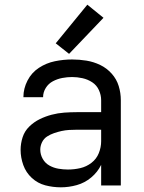

<svg xmlns="http://www.w3.org/2000/svg" viewBox="-20 -792 616 820"><path d="M240 8Q274 8 308 -1.5Q342 -11 369.5 -34Q397 -57 412 -88V0H496V-364Q496 -395 487 -424.5Q478 -454 457 -477.5Q436 -501 408 -514.5Q380 -528 349.5 -533Q319 -538 288 -538Q251 -538 214.5 -530.5Q178 -523 146.5 -502.5Q115 -482 97.5 -448Q80 -414 80 -378V-377H164Q164 -398 175.5 -416.5Q187 -435 206 -445Q225 -455 246 -459Q267 -463 288 -463Q310 -463 332.5 -458Q355 -453 374 -440.5Q393 -428 402.5 -407Q412 -386 412 -364V-313H309Q282 -313 254.5 -311Q227 -309 200.5 -302Q174 -295 149.5 -283Q125 -271 105 -251.5Q85 -232 76.5 -205.5Q68 -179 68 -152Q68 -119 79.5 -87Q91 -55 116 -32Q141 -9 173.5 -0.5Q206 8 240 8ZM270 -68Q250 -68 229.5 -71.5Q209 -75 191 -85Q173 -95 162.5 -113.5Q152 -132 152 -153Q152 -169 159.5 -184.5Q167 -200 181 -209Q195 -218 211 -223.5Q227 -229 243 -232.5Q259 -236 275.5 -237Q292 -238 309 -238H412V-189Q412 -163 402 -138Q392 -113 370.5 -96.5Q349 -80 323 -74Q297 -68 270 -68ZM275 -562 422 -716 353 -772 218 -607Z"/></svg>

Font: Iosevka SS01 Extended
Style: Regular
Weight: 400
Width: 7
Monospace: yes
Designer: Belleve Invis
Foundry: Belleve Invis
Version: Version 3.4.7; ttfautohint (v1.8.3)